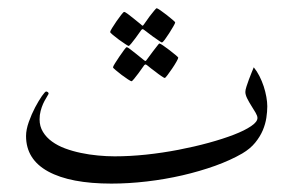

<svg xmlns="http://www.w3.org/2000/svg" viewBox="-20 -418 700 457"><path d="M616.2 -165Q616.2 -152.3 614 -137.7Q611.8 -123 605.5 -107.9Q599.1 -92.8 587.4 -78.4Q575.7 -64 556.6 -52.7Q528.8 -36.6 492.2 -23.4Q455.6 -10.3 414.3 -0.7Q373 8.8 329.6 13.9Q286.1 19 245.1 19Q147.5 19 94.7 -9.8Q42 -38.6 42 -94.2Q42 -109.4 48.6 -127.9Q55.2 -146.5 63.7 -162.6Q72.3 -178.7 79.8 -189.5Q87.4 -200.2 89.8 -200.2Q91.8 -200.2 93.8 -198.7Q95.7 -197.3 95.7 -195.3Q95.7 -194.3 95.2 -193.8Q93.3 -189.9 89.6 -184.1Q85.9 -178.2 82.5 -170.7Q79.1 -163.1 76.7 -153.8Q74.2 -144.5 74.2 -133.8Q74.2 -117.2 82.3 -104Q90.3 -90.8 103.8 -81.1Q117.2 -71.3 135 -64.7Q152.8 -58.1 172.6 -54Q192.4 -49.8 213.1 -47.9Q233.9 -45.9 252.9 -45.9Q289.1 -45.9 328.1 -50Q367.2 -54.2 405 -61.5Q442.9 -68.8 476.8 -78.1Q510.7 -87.4 536.6 -97.4Q562.5 -107.4 577.6 -117.7Q592.8 -127.9 592.8 -137.2Q592.8 -142.1 588.4 -149.7Q584 -157.2 578.4 -166Q572.8 -174.8 568.4 -183.6Q564 -192.4 564 -199.2Q564 -204.1 566.7 -212.2Q569.3 -220.2 572.5 -229Q575.7 -237.8 579.1 -245.8Q582.5 -253.9 584 -257.8Q591.3 -249 597.4 -237.1Q603.5 -225.1 607.7 -212.4Q611.8 -199.7 614 -187.3Q616.2 -174.8 616.2 -165ZM397 -364.7Q397 -362.8 392.6 -355.2Q388.2 -347.7 382.8 -339.1Q377.4 -330.6 372.3 -323.7Q367.2 -316.9 365.2 -316.9Q364.3 -316.9 357.7 -321.5Q351.1 -326.2 343.3 -331.5Q334.5 -337.9 323.2 -346.7Q320.8 -348.6 319.3 -348.6Q318.4 -348.6 316.4 -346.7Q308.6 -335.9 302.7 -327.6Q297.4 -320.3 292.5 -314.5Q287.6 -308.6 286.1 -308.6Q285.2 -308.6 278.1 -313.2Q271 -317.9 262.9 -323.7Q254.9 -329.6 248.5 -335Q242.2 -340.3 242.2 -341.8Q242.2 -343.8 246.8 -351.3Q251.5 -358.9 257.3 -367.4Q263.2 -376 268.6 -382.8Q273.9 -389.6 275.4 -389.6Q277.8 -389.6 284.2 -384.8Q290.5 -379.9 297.4 -374.5Q305.7 -368.2 315.4 -359.9Q318.4 -356.9 319.3 -356.9Q320.8 -356.9 323.2 -360.8Q330.6 -371.1 336.4 -379.4Q341.8 -386.2 346.7 -392.3Q351.6 -398.4 353 -398.4Q354.5 -398.4 361.6 -393.6Q368.7 -388.7 376.5 -382.6Q384.3 -376.5 390.6 -371.1Q397 -365.7 397 -364.7ZM404.3 -280.8Q404.3 -278.8 399.9 -271Q395.5 -263.2 389.6 -254.6Q383.8 -246.1 378.7 -239.3Q373.5 -232.4 372.1 -232.4Q370.6 -232.4 363.8 -237.1Q356.9 -241.7 349.6 -247.6Q340.8 -253.9 330.1 -262.7Q327.6 -264.6 326.2 -264.6Q325.2 -264.6 323.2 -262.7Q315.4 -252 309.6 -243.7Q304.2 -236.3 299.3 -230.5Q294.4 -224.6 293 -224.6Q291.5 -224.6 284.4 -229.2Q277.3 -233.9 269.5 -239.7Q261.7 -245.6 255.4 -251Q249 -256.3 249 -257.8Q249 -259.8 253.7 -267.3Q258.3 -274.9 264.2 -283.4Q270 -292 275.1 -298.8Q280.3 -305.7 281.2 -305.7Q283.7 -305.7 290 -300.8Q296.4 -295.9 303.2 -290.5Q311.5 -284.2 321.3 -275.9Q324.7 -272.9 326.2 -272.9Q327.6 -272.9 330.1 -276.9L343.8 -295.4Q349.1 -302.2 353.8 -308.3Q358.4 -314.5 359.4 -314.5Q361.3 -314.5 368.4 -309.6Q375.5 -304.7 383.5 -298.6Q391.6 -292.5 397.9 -287.1Q404.3 -281.7 404.3 -280.8Z"/></svg>

Font: Scheherazade Rohingya
Style: Regular
Weight: 400
Designer: SIL International
Foundry: SIL International
Version: Version 2.000 (build 440/429)